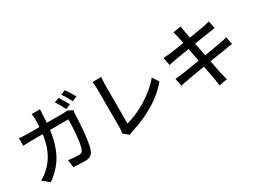

<svg xmlns="http://www.w3.org/2000/svg" viewBox="-48 -1551 3096 2322"><g transform="rotate(-30 1500.0 -390.0)"><path d="M760 -791Q773 -774 787.5 -749Q802 -724 816.5 -699Q831 -674 841 -654L775 -626Q760 -656 737.5 -696Q715 -736 695 -764ZM873 -833Q887 -815 902.5 -790Q918 -765 932.5 -740.5Q947 -716 956 -697L891 -669Q875 -701 852.5 -739.5Q830 -778 809 -806ZM498 -783Q497 -765 495.5 -740.5Q494 -716 493 -698Q488 -546 466 -431.5Q444 -317 404.5 -229.5Q365 -142 306.5 -75.5Q248 -9 170 46L78 -29Q105 -43 136 -65Q167 -87 193 -113Q241 -158 277 -214Q313 -270 337.5 -339.5Q362 -409 375 -497.5Q388 -586 388 -696Q388 -707 387.5 -723Q387 -739 385 -755Q383 -771 381 -783ZM843 -572Q841 -560 839 -545.5Q837 -531 836 -521Q835 -491 833 -442Q831 -393 826.5 -335.5Q822 -278 815 -220.5Q808 -163 799 -114.5Q790 -66 776 -36Q761 -1 733.5 15.5Q706 32 660 32Q620 32 577.5 29.5Q535 27 497 25L485 -80Q524 -75 561.5 -71.5Q599 -68 630 -68Q653 -68 666 -75.5Q679 -83 687 -102Q697 -123 705 -160.5Q713 -198 718.5 -244Q724 -290 727.5 -338Q731 -386 732.5 -429.5Q734 -473 734 -506H224Q196 -506 163.5 -505Q131 -504 102 -502V-607Q131 -604 163 -602Q195 -600 224 -600H704Q724 -600 741 -601.5Q758 -603 773 -606Z M1210 -35Q1217 -50 1219 -62.5Q1221 -75 1221 -91Q1221 -108 1221 -148.5Q1221 -189 1221 -243.5Q1221 -298 1221 -358Q1221 -418 1221 -475.5Q1221 -533 1221 -579Q1221 -625 1221 -650Q1221 -666 1219.5 -685.5Q1218 -705 1216.5 -722.5Q1215 -740 1212 -751H1336Q1333 -729 1330.5 -702Q1328 -675 1328 -651Q1328 -629 1328 -592Q1328 -555 1328 -509Q1328 -463 1328 -412.5Q1328 -362 1328 -313Q1328 -264 1328 -221.5Q1328 -179 1328 -148Q1328 -117 1328 -104Q1395 -122 1468.5 -154Q1542 -186 1614 -230.5Q1686 -275 1749.5 -328Q1813 -381 1860 -440L1917 -352Q1817 -230 1666.5 -139.5Q1516 -49 1334 7Q1325 10 1311.5 15Q1298 20 1284 28Z M2380 -710Q2376 -730 2371 -747.5Q2366 -765 2360 -782L2472 -800Q2474 -786 2476.5 -765.5Q2479 -745 2483 -728Q2485 -716 2491.5 -679Q2498 -642 2508.5 -587Q2519 -532 2531.5 -469Q2544 -406 2557 -341.5Q2570 -277 2581 -220Q2592 -163 2600.5 -121.5Q2609 -80 2612 -62Q2617 -41 2624 -16Q2631 9 2638 32L2523 53Q2519 26 2516.5 1.5Q2514 -23 2509 -45Q2506 -61 2498.5 -101.5Q2491 -142 2480.5 -198Q2470 -254 2457 -317.5Q2444 -381 2432 -444.5Q2420 -508 2409 -563Q2398 -618 2390.5 -657Q2383 -696 2380 -710ZM2102 -573Q2122 -575 2144 -576.5Q2166 -578 2189 -580Q2211 -583 2252 -588.5Q2293 -594 2344.5 -602Q2396 -610 2451.5 -618.5Q2507 -627 2559 -636Q2611 -645 2652.5 -652Q2694 -659 2717 -663Q2740 -668 2762 -673Q2784 -678 2799 -682L2818 -577Q2805 -576 2782 -572.5Q2759 -569 2738 -566Q2712 -562 2668.5 -555.5Q2625 -549 2572.5 -540.5Q2520 -532 2464.5 -523Q2409 -514 2358.5 -506Q2308 -498 2268.5 -491.5Q2229 -485 2209 -481Q2187 -477 2167 -473Q2147 -469 2123 -463ZM2100 -282Q2119 -283 2146.5 -286Q2174 -289 2195 -292Q2222 -296 2267.5 -303Q2313 -310 2370 -319Q2427 -328 2488 -338Q2549 -348 2606.5 -358Q2664 -368 2712 -376Q2760 -384 2789 -389Q2818 -395 2841.5 -400Q2865 -405 2883 -411L2904 -306Q2887 -305 2861.5 -300.5Q2836 -296 2807 -291Q2774 -286 2725.5 -278.5Q2677 -271 2619 -261.5Q2561 -252 2501 -242.5Q2441 -233 2385.5 -223.5Q2330 -214 2286 -206.5Q2242 -199 2216 -194Q2186 -189 2162.5 -184.5Q2139 -180 2123 -175Z"/></g></svg>

Font: Noto Sans SC Medium
Style: Regular
Weight: 500
Designer: Ryoko NISHIZUKA  (kana, bopomofo & ideographs); Paul D. Hunt (Latin, Greek & Cyrillic); Sandoll Communications , Soo-you
Foundry: Adobe
Version: Version 2.004-H2;hotconv 1.0.118;makeotfexe 2.5.65603